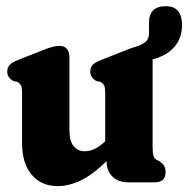

<svg xmlns="http://www.w3.org/2000/svg" viewBox="-20 -604 623 636"><path d="M53 -131V-296Q53 -314 49.2 -321.2Q45.5 -328.5 36.5 -333L24.5 -335.5Q4 -347 4 -366.5Q4 -379 11.2 -388Q18.5 -397 37.5 -404.5L118.5 -436.5Q141 -445.5 153.8 -448.8Q166.5 -452 177.5 -452Q193.5 -452 201.8 -441.8Q210 -431.5 210 -415.5V-171Q210 -137.5 223.8 -120.2Q237.5 -103 260.5 -103Q294 -103 327.5 -135L328.5 -135.5V-296Q328.5 -314 324.8 -321.2Q321 -328.5 312 -333L299.5 -335.5Q279 -347 279 -366.5Q279 -379 286.2 -388Q293.5 -397 313 -404.5L394 -436.5Q414.5 -445 427.5 -448.5Q452 -456 462.8 -465.8Q473.5 -475.5 473.5 -493.5V-528Q473.5 -583.5 529 -583.5Q583 -583.5 583 -521Q583 -478 557.5 -448.5Q532 -419 485.5 -407.5V-117Q485.5 -95 488.8 -86.5Q492 -78 499.5 -74L508.5 -70Q518.5 -62.5 523.5 -54.5Q528.5 -46.5 528.5 -34Q528.5 0 492.5 0H406Q370.5 0 351.8 -19.8Q333 -39.5 333 -70Q286 -24.5 247 -6Q208 12.5 171 12.5Q117 12.5 85 -25.2Q53 -63 53 -131Z"/></svg>

Font: Fraunces 144pt S100
Style: Bold
Weight: 700
Version: Version 1.000; ttfautohint (v1.8.3)